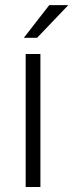

<svg xmlns="http://www.w3.org/2000/svg" viewBox="-20 -743 291 763"><path d="M140.6 0H82V-528.3H140.6ZM175.8 -722.7H251.5L127.4 -592.8H74.7Z"/></svg>

Font: Roboto Web
Style: Light
Weight: 300
Designer: Google
Version: Version 1.200310; 2013